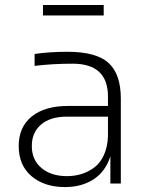

<svg xmlns="http://www.w3.org/2000/svg" viewBox="-20 -738 602 772"><path d="M397 -675.8H152.8V-717.8H397ZM241.2 14.2Q158.7 14.2 106.9 -29.5Q55.2 -73.2 55.2 -150.9Q55.2 -227.1 107.4 -269.5Q159.7 -312 253.9 -312H414.1V-350.1Q414.1 -481.9 272 -481.9Q191.4 -481.9 119.1 -473.1V-521Q179.2 -529.8 251 -529.8Q367.2 -529.8 416.5 -484.9Q465.8 -439.9 465.8 -341.8V0H423.8V-109.9Q404.8 -48.8 356.7 -17.3Q308.6 14.2 241.2 14.2ZM249 -29.8Q279.8 -29.8 307.1 -38.1Q334.5 -46.4 358.6 -64.2Q382.8 -82 397.7 -114.5Q412.6 -147 414.1 -190.9V-269H249Q182.1 -269 145 -237.1Q107.9 -205.1 107.9 -150.9Q107.9 -95.2 146.7 -62.5Q185.5 -29.8 249 -29.8Z"/></svg>

Font: Sora ExtraLight
Style: Regular
Weight: 200
Designer: Jonathan Barnbrook, Julián Moncada
Foundry: Barnbrook Fonts
Version: Version 2.000